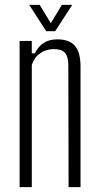

<svg xmlns="http://www.w3.org/2000/svg" viewBox="-20 -768 408 788"><path d="M60.5 0V-600H110.5V-549H123Q137 -578 160 -592.2Q183 -606.5 214.5 -606.5Q265 -606.5 287.5 -580Q310 -553.5 310.5 -498V0H261.5L260.5 -501Q260 -536 246.5 -551.2Q233 -566.5 201 -566.5Q169.5 -566.5 145 -549.5Q120.5 -532.5 110.5 -501.5V0ZM169.5 -640 100 -748H143L188.5 -673L234 -748H276.5L206.5 -640Z"/></svg>

Font: Big Shoulders Text ExtraLight
Style: Regular
Weight: 250
Version: Version 2.002